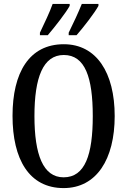

<svg xmlns="http://www.w3.org/2000/svg" viewBox="-20 -951 651 981"><path d="M331 -784V-771H371C408 -813 464 -886 483 -921V-931H398C380 -886 356 -835 331 -784ZM184 -784V-771H224C260 -813 317 -886 336 -921V-931H249C233 -886 208 -835 184 -784ZM305 10C473 10 566 -137 566 -358C566 -580 473 -725 306 -725C129 -725 44 -580 44 -359C44 -137 129 10 305 10ZM305 -45C200 -45 156 -161 156 -358C156 -555 200 -670 306 -670C415 -670 454 -555 454 -358C454 -161 415 -45 305 -45Z"/></svg>

Font: Noto Serif Ethiopic ExtraCondensed Medium
Style: Regular
Weight: 500
Width: 2
Designer: Monotype Design Team
Foundry: Monotype Imaging Inc.
Version: Version 2.102